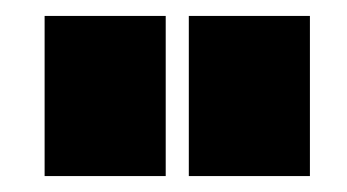

<svg xmlns="http://www.w3.org/2000/svg" viewBox="-20 -726 436 241"><path d="M188 -706V-505H36V-706ZM369 -706V-505H217V-706Z"/></svg>

Font: Orbitron
Style: Black
Weight: 900
Designer: Matt McInerney
Foundry: Matt McInerney
Version: 1.000